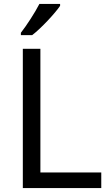

<svg xmlns="http://www.w3.org/2000/svg" viewBox="-20 -964 564 984"><path d="M288 -934V-944H182C159 -899 116 -833 87 -796V-784H145C192 -820 263 -897 288 -934ZM97 0H499V-80H187V-714H97Z"/></svg>

Font: Noto Sans Newa
Style: Regular
Weight: 400
Designer: Monotype Design Team
Foundry: Monotype Imaging Inc.
Version: Version 2.007